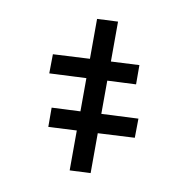

<svg xmlns="http://www.w3.org/2000/svg" viewBox="-115 -577 831 849"><g transform="rotate(-20 300.0 -152.5)"><path d="M170 163 87 120 177 -35 64 -93 107 -168 221 -109 296 -238 149 -314 193 -388 340 -313 430 -468 513 -425 423 -270 536 -212 493 -137 379 -196 304 -67 451 9 407 83 260 8Z"/></g></svg>

Font: Iosevka Custom Medium Extended
Style: Regular
Weight: 500
Width: 7
Monospace: yes
Designer: Belleve Invis
Foundry: Belleve Invis
Version: Version 11.2.4; ttfautohint (v1.8.4)